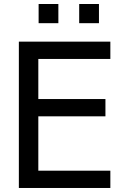

<svg xmlns="http://www.w3.org/2000/svg" viewBox="-20 -934 601 954"><path d="M270 -914.1H171.9V-818.8H270ZM471.7 -914.1H373.5V-818.8H471.7ZM528.3 0V-85.9H170.4V-356H503.9V-441.9H170.4V-641.1H528.3V-727.1H73.7V0Z"/></svg>

Font: SG Kara Light
Style: Regular
Weight: 400
Designer: Damoon Khanjanzadeh
Version: Version 1.000